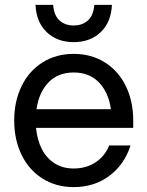

<svg xmlns="http://www.w3.org/2000/svg" viewBox="-20 -752 602 784"><path d="M38 -260Q38 -338 68 -400Q98 -462 153.5 -497Q209 -532 281 -532Q353 -532 408.5 -497Q464 -462 494 -400Q524 -338 524 -260V-230H127Q132 -180 151 -143Q170 -106 203 -85Q236 -64 281 -64Q332 -64 370 -89Q408 -114 426 -158H513Q488 -80 426.5 -34Q365 12 281 12Q209 12 153.5 -23Q98 -58 68 -120Q38 -182 38 -260ZM281 -456Q217 -456 178 -415.5Q139 -375 129 -306H433Q423 -375 384 -415.5Q345 -456 281 -456ZM125 -732H197Q200 -690 222.5 -669Q245 -648 281 -648Q317 -648 339.5 -669Q362 -690 365 -732H437Q434 -662 391.5 -621Q349 -580 281 -580Q213 -580 170.5 -621Q128 -662 125 -732Z"/></svg>

Font: Aspekta Variable
Style: Regular
Weight: 400
Designer: Ivo Dolenc
Version: Version 2.100